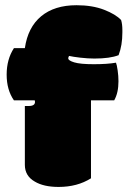

<svg xmlns="http://www.w3.org/2000/svg" viewBox="-20 -721 497 747"><path d="M208 6.3Q149.9 6.3 115.2 -14.6Q76.7 -36.6 76.7 -79.6V-308.6H91.8Q116.2 -308.6 116.2 -324.7Q116.2 -326.7 115.2 -330.6H34.2Q5.9 -371.1 5.9 -430.7Q5.9 -490.2 34.2 -533.7H76.7Q88.4 -614.7 140.1 -657.7Q191.9 -700.7 277.8 -700.7Q339.4 -700.7 384.8 -683.1Q430.2 -665.5 451.2 -643.1Q456.1 -627 456.1 -604V-594.7Q456.1 -544.4 441.4 -506.3Q407.7 -493.2 347.2 -493.2Q322.3 -493.2 292.7 -496.6Q263.2 -500 249 -503.4Q245.6 -500 245.6 -493.7Q245.6 -485.4 269 -478.3Q292.5 -471.2 345 -471.2Q397.5 -471.2 431.2 -477.1Q434.6 -469.2 437.7 -447.5Q440.9 -425.8 440.9 -404.8Q440.9 -359.9 424.3 -330.6H334V-27.3Q280.8 6.3 208 6.3Z"/></svg>

Font: Modak
Style: Regular
Weight: 400
Version: Version 1.036;PS Version 1.000;hotconv 1.0.79;makeotf.lib2.5